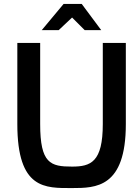

<svg xmlns="http://www.w3.org/2000/svg" viewBox="-20 -950 709 975"><path d="M68 -320C68 13 210 5 346 5C467 5 619 3 619 -320V-732H502V-320C502 -127 441 -104 346 -104C236 -104 184 -120 184 -320V-732H68ZM192 -797H278L346 -861L410 -797H494L395 -930H303Z"/></svg>

Font: Exo
Style: Demi Bold
Weight: 600
Designer: Natanael Gama
Version: Version 1.00